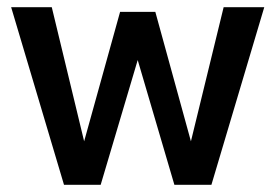

<svg xmlns="http://www.w3.org/2000/svg" viewBox="-20 -514 765 534"><path d="M11 -494H124L214 -121L314 -481H412L511 -121L602 -494H715L568 0H465L363 -347L260 0H158Z"/></svg>

Font: Cabin Medium
Style: Regular
Weight: 500
Designer: Pablo Impallari
Foundry: Pablo Impallari. http://www.impallari.com Igino Marini. http://www.ikern.com
Version: Version 2.001